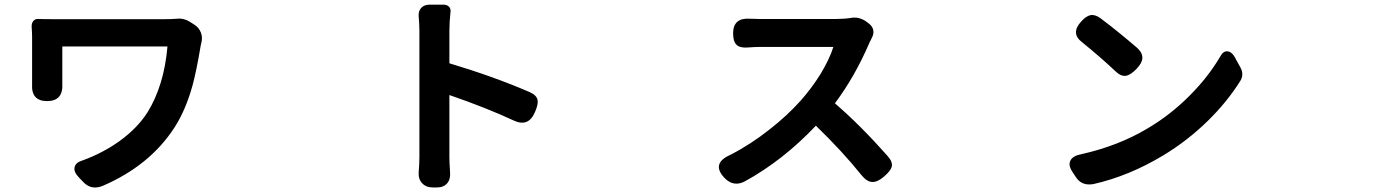

<svg xmlns="http://www.w3.org/2000/svg" viewBox="-20 -783 6040 838"><path d="M345.7 13.7 323.2 -9.8Q300.8 -33.2 305.7 -53.7Q310.5 -74.2 340.8 -83Q428.7 -115.2 500 -166Q579.1 -222.7 624 -293Q696.3 -410.2 710.9 -580.1H481.4H252V-418.9Q256.8 -341.8 185.5 -341.8Q115.2 -341.8 120.1 -417Q120.1 -418.9 120.1 -419.9V-622.1Q120.1 -637.7 118.2 -665Q117.2 -681.6 125.5 -691.4Q133.8 -701.2 147.5 -700.2Q172.9 -699.2 231.4 -699.2H689.5Q731.4 -699.2 751 -701.2Q780.3 -705.1 807.6 -688.5L829.1 -674.8Q848.6 -662.1 856.9 -640.6Q865.2 -619.1 858.4 -594.7Q857.4 -587.9 855.5 -582V-581.1Q836.9 -470.7 820.3 -410.2Q791 -303.7 742.2 -227.5Q633.8 -59.6 425.8 29.3Q378.9 46.9 345.7 13.7Z M1870.1 35.2Q1838.9 35.2 1821.8 16.1Q1804.7 -2.9 1807.6 -34.2Q1810.5 -68.4 1810.5 -97.7V-647.5Q1810.5 -676.8 1807.6 -709Q1804.7 -733.4 1817.9 -748Q1831.1 -762.7 1855.5 -762.7H1875H1916Q1930.7 -762.7 1939.5 -753.9Q1948.2 -745.1 1946.3 -731.4Q1941.4 -687.5 1941.4 -647.5V-506.8Q2136.7 -448.2 2292 -380.9Q2322.3 -367.2 2326.2 -346.7Q2330.1 -329.1 2315.4 -294.9Q2287.1 -226.6 2222.7 -256.8Q2100.6 -313.5 1941.4 -368.2V-97.7Q1941.4 -72.3 1944.3 -32.2Q1947.3 -1 1931.6 17.1Q1916 35.2 1886.7 35.2Z M3142.6 -5.9Q3082 -69.3 3168 -107.4Q3255.9 -152.3 3339.8 -218.8Q3416 -278.3 3474.6 -343.8Q3522.5 -397.5 3562.5 -461.9Q3601.6 -527.3 3617.2 -578.1H3293Q3276.4 -578.1 3242.7 -575.7Q3209 -573.2 3194.3 -587.9Q3179.7 -602.5 3179.7 -637.7Q3179.7 -707 3254.9 -701.2Q3269.5 -700.2 3293 -700.2H3460.9H3629.9Q3665 -700.2 3696.3 -705.1Q3710 -708 3728.5 -704.1Q3749 -698.2 3762.7 -687.5L3770.5 -681.6Q3788.1 -668.9 3791.5 -651.4Q3794.9 -633.8 3784.2 -616.2Q3782.2 -610.4 3776.4 -600.6Q3775.4 -596.7 3774.4 -595.7Q3710.9 -448.2 3624 -332Q3733.4 -238.3 3854.5 -101.6Q3877 -76.2 3872.1 -55.7Q3868.2 -38.1 3838.9 -12.7Q3809.6 12.7 3786.1 11.2Q3762.7 9.8 3739.3 -19.5Q3656.2 -123 3541 -234.4Q3396.5 -82 3230.5 8.8Q3181.6 34.2 3142.6 -5.9Z M4675.8 -9.8 4659.2 -35.2Q4641.6 -62.5 4652.3 -83Q4663.1 -103.5 4701.2 -110.4Q4861.3 -146.5 4987.3 -221.7Q5088.9 -281.2 5173.8 -367.2Q5252.9 -446.3 5305.7 -536.1Q5318.4 -560.5 5337.4 -559.1Q5356.4 -557.6 5372.1 -529.3L5373 -526.4L5393.6 -489.3Q5410.2 -459 5394.5 -431.6Q5336.9 -338.9 5251 -254.9Q5162.1 -168 5056.6 -104.5Q4907.2 -14.6 4752 20.5Q4701.2 29.3 4675.8 -9.8ZM4846.7 -473.6Q4788.1 -529.3 4704.1 -597.7Q4650.4 -637.7 4700.2 -690.4Q4720.7 -712.9 4739.3 -716.8Q4758.8 -720.7 4782.2 -704.1Q4828.1 -669.9 4868.2 -636.7Q4903.3 -608.4 4944.3 -573.2Q4967.8 -550.8 4965.8 -528.3Q4964.8 -507.8 4940.4 -482.4Q4914.1 -455.1 4893.6 -452.1Q4871.1 -449.2 4846.7 -473.6Z"/></svg>

Font: Bpmf GenSen Rounded B
Style: B
Weight: 700
Foundry: But Ko
Version: Version 1.320